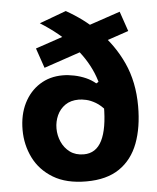

<svg xmlns="http://www.w3.org/2000/svg" viewBox="-54 -801 703 860"><g transform="rotate(-5 297.5 -371.0)"><path d="M299.9 13.2Q209.4 13.2 150.7 -22.4Q92.1 -57.9 63.4 -116Q34.8 -174.1 34.8 -241.1Q34.8 -309.2 60.4 -360.6Q86.1 -411.9 131.1 -440.6Q176.2 -469.4 234.9 -469.4Q259.7 -469.4 286.5 -463.8Q313.4 -458.3 338.2 -447.5Q362.9 -436.6 381.9 -420.3L402.9 -433Q428.4 -400.3 433.8 -363Q439.2 -325.7 417.6 -292.9Q395.2 -319.9 372.6 -333.1Q350 -346.3 330.4 -350.6Q310.8 -354.8 297.2 -354.8Q260.7 -354.8 236.1 -337.8Q211.6 -320.8 199.1 -293.2Q186.7 -265.6 186.7 -234.6Q186.7 -203.1 199.4 -174.3Q212.1 -145.5 237 -127Q262 -108.6 298.9 -108.6Q353.9 -108.6 380.5 -161.6Q407.1 -214.6 407.1 -318.5Q407.1 -397.8 378.5 -466.6Q349.8 -535.4 294.5 -595.5Q266.6 -626.3 231.2 -655.2Q195.8 -684 153.5 -710.6L273.9 -755.1Q312.6 -733.3 347.3 -707.6Q381.9 -681.8 411.8 -651.8Q480.6 -584.2 520.2 -497.8Q559.7 -411.3 559.7 -302.3Q559.7 -207.1 533 -136.2Q506.2 -65.2 448.9 -26Q391.6 13.2 299.9 13.2ZM157.1 -510.1 126.4 -599.6Q173.3 -615.5 215.9 -629.9Q258.5 -644.3 296.4 -657.2L345.2 -673.8Q382.4 -686.3 424.8 -700.7Q467.3 -715.1 514.2 -731L544.9 -641.6Q498.7 -626 455.5 -611.3Q412.3 -596.6 374 -583.7L327.1 -567.8Q289.2 -554.9 245.9 -540.2Q202.5 -525.5 157.1 -510.1Z"/></g></svg>

Font: Commissioner Thin
Style: Regular
Weight: 100
Designer: Kostas Bartsokas
Foundry: Kostas Bartsokas
Version: Version 1.001;gftools[0.9.23]